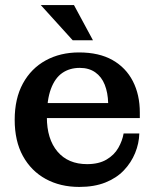

<svg xmlns="http://www.w3.org/2000/svg" viewBox="-20 -728 615 758"><path d="M293 10Q218 10 160.5 -21.5Q103 -53 70.5 -112Q38 -171 38 -255Q38 -339 70.5 -398.5Q103 -458 160.5 -489.5Q218 -521 292 -521L295 -460Q255 -460 226 -440Q197 -420 181 -377Q165 -334 165 -266Q165 -179 207 -129.5Q249 -80 324 -80Q370 -80 400.5 -98Q431 -116 447 -144Q463 -172 468 -201H530Q529 -162 513.5 -124Q498 -86 469 -55.5Q440 -25 396 -7.5Q352 10 293 10ZM102 -262V-321H407L532 -284V-262ZM407 -321Q406 -362 393.5 -393.5Q381 -425 356 -442.5Q331 -460 295 -460L292 -521Q371 -521 424 -491Q477 -461 504.5 -407.5Q532 -354 532 -284ZM267 -569 141 -708H272L347 -569Z"/></svg>

Font: Montagu Slab 120pt Medium
Style: Regular
Weight: 500
Designer: Florian Karsten
Foundry: Florian Karsten
Version: Version 1.000